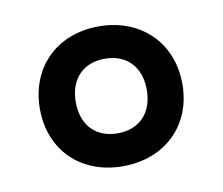

<svg xmlns="http://www.w3.org/2000/svg" viewBox="-47 -782 495 426"><g transform="rotate(-10 200.0 -568.5)"><path d="M199 -411C294 -411 360 -475 360 -568C360 -661 294 -726 199 -726C104 -726 39 -661 39 -568C39 -475 104 -411 199 -411ZM200 -485C150 -485 120 -518 120 -569C120 -621 151 -653 200 -653C249 -653 280 -621 280 -569C280 -518 250 -485 200 -485Z"/></g></svg>

Font: Noto Serif Malayalam
Style: Bold
Weight: 700
Designer: Indian type Foundry, Jelle Bosma, Monotype Design Team
Foundry: Monotype Imaging Inc.
Version: Version 2.104